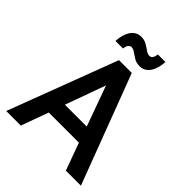

<svg xmlns="http://www.w3.org/2000/svg" viewBox="-244 -1014 1145 1145"><g transform="rotate(45 328.0 -441.5)"><path d="M13 0 274 -690H382L643 0H516L453 -173H199L136 0ZM234 -274H418L326 -529ZM178 -756Q182 -816 206 -849.5Q230 -883 271 -883Q297 -883 317 -871Q337 -859 353 -847.5Q369 -836 384 -836Q395 -836 403 -845Q411 -854 414 -878H478Q474 -818 450 -784.5Q426 -751 385 -751Q359 -751 339 -763Q319 -775 303 -786.5Q287 -798 272 -798Q262 -798 253.5 -789Q245 -780 242 -756Z"/></g></svg>

Font: Radio Canada Medium
Style: Regular
Weight: 500
Designer: Charles Daoud, Etienne Aubert Bonn, Alexandre Saumier Demers, Jacques Le Bailly
Foundry: Radio-Canada
Version: Version 2.104; ttfautohint (v1.8.4.7-5d5b);gftools[0.9.28.de